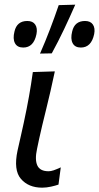

<svg xmlns="http://www.w3.org/2000/svg" viewBox="-20 -812 435 842"><path d="M165 11Q105 11 71.8 -27.5Q38.5 -66 57 -152Q65 -189.5 71.5 -216.2Q78 -243 84 -272.5Q98 -337.5 107.2 -389.5Q116.5 -441.5 124 -496L220.5 -499Q201.5 -409 182.5 -333Q163.5 -257 152 -204.5L142.5 -159.5Q132 -111.5 143.8 -86.2Q155.5 -61 193 -61Q203 -61 215.5 -65.2Q228 -69.5 246.5 -78L236.5 -2.5Q224 2 203.8 6.5Q183.5 11 165 11ZM155.5 -577Q179 -630.5 199.2 -683.5Q219.5 -736.5 237.5 -789.5L310 -791.5Q286.5 -737.5 261 -683.8Q235.5 -630 207 -578ZM82 -603.5Q55.5 -603.5 45.5 -622.8Q35.5 -642 43.5 -674Q54 -720 100 -720Q124 -720 134.5 -704.2Q145 -688.5 140 -662.5Q128 -603.5 82 -603.5ZM334.5 -603.5Q308.5 -603.5 298.5 -622.8Q288.5 -642 296.5 -674Q307 -720 353 -720Q377 -720 387.5 -704.2Q398 -688.5 393 -662.5Q380.5 -603.5 334.5 -603.5Z"/></svg>

Font: Commissioner Flair
Style: Italic
Weight: 400
Italic angle: -12°
Designer: Kostas Bartsokas
Foundry: Kostas Bartsokas
Version: Version 1.000; ttfautohint (v1.8.3)